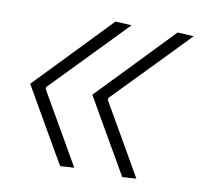

<svg xmlns="http://www.w3.org/2000/svg" viewBox="-63 -568 666 636"><g transform="rotate(10 270.0 -250.0)"><path d="M387.5 2Q351.5 -61 315 -123.5Q279 -186.5 242.5 -249.5Q303.5 -313 364 -375.5Q424 -438 485 -501.5L539.5 -498.5Q478.5 -435.5 418.5 -373.5Q358 -311 297 -248.5L296 -241.5Q330.5 -181.5 365.5 -121Q400 -60.5 434.5 -1ZM178.5 2Q142.5 -61 106 -123.5Q70 -186.5 33.5 -249.5Q94.5 -313 155 -375.5Q215 -438 276 -501.5L330.5 -498.5Q269.5 -435.5 209.5 -373.5Q149 -311 88 -248.5L87 -241.5Q121.5 -181.5 156.5 -121Q191 -60.5 225.5 -1Z"/></g></svg>

Font: Heraclito ExtraLight
Style: Italic
Weight: 200
Italic angle: -12°
Designer: Kostas Bartsokas (font) & Cristiano Sobral (main changes)
Foundry: Kostas Bartsokas (font) & Cristiano Sobral (main changes)
Version: Version 1.00;July 8, 2020;FontCreator 13.0.0.2655 64-bit